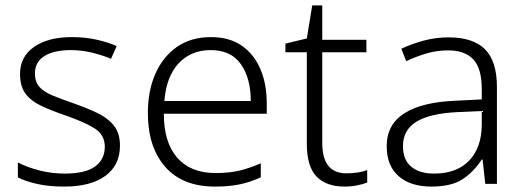

<svg xmlns="http://www.w3.org/2000/svg" viewBox="-20 -679 1937 709"><path d="M423 -141Q423 -69 369 -29.5Q315 10 217 10Q161 10 118 0.5Q75 -9 46 -24V-79Q81 -61 126 -49.5Q171 -38 218 -38Q296 -38 331.5 -64.5Q367 -91 367 -137Q367 -181 330 -204.5Q293 -228 221 -253Q171 -270 133.5 -287.5Q96 -305 75 -332Q54 -359 54 -406Q54 -470 106 -506Q158 -542 245 -542Q293 -542 334.5 -533Q376 -524 411 -509L390 -462Q359 -475 320 -484.5Q281 -494 242 -494Q179 -494 144 -472Q109 -450 109 -408Q109 -376 126 -357.5Q143 -339 175 -326Q207 -313 253 -297Q301 -280 339 -262Q377 -244 400 -216Q423 -188 423 -141Z M759 -542Q827 -542 872.5 -510.5Q918 -479 941.5 -424Q965 -369 965 -298V-259H585Q585 -153 634.5 -96.5Q684 -40 776 -40Q825 -40 862 -48.5Q899 -57 943 -76V-24Q903 -6 864 2Q825 10 774 10Q654 10 590 -63Q526 -136 526 -262Q526 -343 553.5 -406Q581 -469 633 -505.5Q685 -542 759 -542ZM758 -494Q685 -494 639.5 -445Q594 -396 587 -306H906Q906 -390 869.5 -442Q833 -494 758 -494Z M1259 -39Q1281 -39 1301 -42Q1321 -45 1336 -51V-5Q1321 1 1299 5.5Q1277 10 1252 10Q1185 10 1149 -27Q1113 -64 1113 -148V-486H1034V-518L1113 -537L1133 -659H1170V-532H1333V-486H1170V-151Q1170 -39 1259 -39Z M1637 -541Q1727 -541 1771 -497Q1815 -453 1815 -358V0H1772L1762 -90H1759Q1730 -45 1688.5 -17.5Q1647 10 1573 10Q1496 10 1452 -28.5Q1408 -67 1408 -139Q1408 -219 1473 -260.5Q1538 -302 1662 -307L1759 -312V-349Q1759 -427 1727.5 -460Q1696 -493 1635 -493Q1594 -493 1556 -482Q1518 -471 1480 -453L1462 -499Q1500 -517 1544.5 -529Q1589 -541 1637 -541ZM1669 -265Q1567 -260 1517.5 -229.5Q1468 -199 1468 -139Q1468 -89 1498.5 -63.5Q1529 -38 1583 -38Q1666 -38 1712 -85.5Q1758 -133 1759 -217V-269Z"/></svg>

Font: Noto Sans Cherokee Light
Style: Regular
Weight: 300
Designer: Monotype Design Team
Foundry: Monotype Imaging Inc.
Version: Version 2.001; ttfautohint (v1.8.4.7-5d5b)